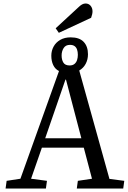

<svg xmlns="http://www.w3.org/2000/svg" viewBox="-20 -1080 732 1100"><path d="M12 0 18 -44 97 -56 318 -673Q296 -684 285 -707Q274 -730 274 -761Q274 -789 287 -813Q300 -837 325 -851.5Q350 -866 385 -866Q435 -866 459.5 -840Q484 -814 484 -769Q484 -739 471 -714.5Q458 -690 434 -676L607 -55L692 -44L686 0H420L426 -44L507 -56L460 -234H220L158 -56L249 -44L243 0ZM239 -288H446L358 -624H355ZM379 -705Q396 -705 406.5 -713.5Q417 -722 421.5 -736Q426 -750 426 -766Q426 -783 421.5 -796Q417 -809 407 -816Q397 -823 381 -823Q356 -823 344.5 -804.5Q333 -786 333 -762Q333 -738 343 -721.5Q353 -705 379 -705ZM317 -892 299 -918 429 -1038Q440 -1049 450 -1054.5Q460 -1060 470 -1060Q488 -1060 499 -1047Q510 -1034 510 -1015Q510 -1007 508 -998Q506 -989 502 -978Z"/></svg>

Font: Literata 18pt
Style: Italic
Weight: 400
Italic angle: -2°
Designer: Latin by Veronika Burian and Jose Scaglione. Greek by Irene Vlachou. Cyrillic by Vera Evstafieva
Foundry: TypeTogether
Version: Version 3.103;gftools[0.9.29]